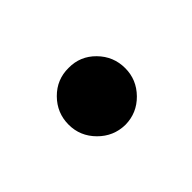

<svg xmlns="http://www.w3.org/2000/svg" viewBox="-41 -539 373 373"><g transform="rotate(45 145.5 -353.0)"><path d="M147.7 -275.6Q115.4 -275.6 92.3 -298.5Q69.2 -321.4 69.6 -353.7Q69.2 -385.7 92.3 -408.4Q115.4 -431.1 147.7 -431.1Q179.3 -431.1 202.4 -408.4Q225.5 -385.7 225.9 -353.7Q225.5 -321.4 202.4 -298.5Q179.3 -275.6 147.7 -275.6Z"/></g></svg>

Font: Inter UI Semi Bold
Style: Regular
Weight: 600
Designer: Rasmus Andersson
Foundry: rsms
Version: 3.2;8d6f07862